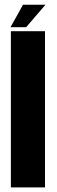

<svg xmlns="http://www.w3.org/2000/svg" viewBox="-20 -810 246 830"><path d="M27 0V-675H174.5V0ZM25.5 -692.5 79.5 -789.5H176.5L93 -692.5Z"/></svg>

Font: Anybody Condensed Regular
Style: Bold
Weight: 700
Width: 3
Designer: Tyler Finck
Foundry: Etcetera Type Company
Version: Version 1.010; ttfautohint (v1.8.3) -l 8 -r 50 -G 200 -x 14 